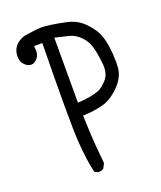

<svg xmlns="http://www.w3.org/2000/svg" viewBox="-139 -857 779 930"><g transform="rotate(-20 250.0 -392.5)"><path d="M209 -15.6Q224.6 -15.6 234.9 -24.4L246.6 -47.9Q242.7 -92.8 238.3 -136.5Q233.9 -180.2 230 -298.3H234.4Q285.6 -300.3 331.5 -311.8Q377.4 -323.2 421.4 -367.2Q465.3 -411.1 468.3 -461.4Q469.2 -475.1 469.2 -489.7Q469.2 -528.3 463.4 -569.8Q455.6 -626.5 432.1 -661.6Q407.7 -697.3 380.9 -718.8Q354.5 -740.2 314 -749.8Q273.4 -759.3 230.5 -765.1Q204.6 -768.6 187 -768.6Q169.4 -768.6 159.9 -767.3Q150.4 -766.1 143.1 -765.1Q135.7 -764.2 128.9 -763.2Q114.7 -761.2 102.1 -759.3Q78.1 -755.4 55.7 -736.8Q33.7 -718.3 29.8 -686Q29.3 -680.2 29.3 -674.8Q29.3 -650.4 42.5 -635.3Q59.6 -615.7 79.1 -615.7Q96.2 -615.7 111.8 -634.3Q124 -648.9 124 -672.9Q124 -681.2 122.1 -695.8H164.6Q161.6 -502.9 161.6 -370.6Q161.6 -238.3 165.5 -185.5Q172.4 -88.9 187.5 -24.4L204.1 -16.1Q206.5 -15.6 209 -15.6ZM228 -365.2V-700.7L297.9 -684.1Q331.5 -675.8 357.7 -647.9Q383.8 -620.1 392.8 -580.3Q401.9 -540.5 405.8 -496.6Q406.2 -490.2 406.2 -483.9Q406.2 -446.8 385.3 -422.4Q360.8 -395 340.8 -385.7H340.3Q298.8 -369.6 232.9 -365.7Z"/></g></svg>

Font: Bakudai
Style: Light
Weight: 300
Version: Version 1.48